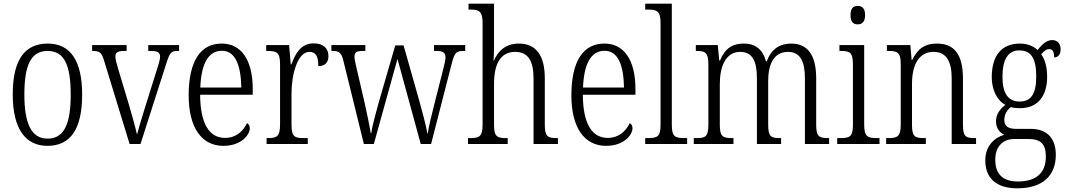

<svg xmlns="http://www.w3.org/2000/svg" viewBox="-20 -780 5777 1040"><path d="M237 10C360 10 425 -78 425 -268C425 -454 359 -544 239 -544C112 -544 49 -454 49 -268C49 -79 120 10 237 10ZM238 -29C149 -29 112 -112 112 -268C112 -425 146 -504 238 -504C329 -504 363 -426 363 -268C363 -114 330 -29 238 -29Z M543 -454 682 0H741L882 -440C900 -495 907 -504 943 -504H950V-536H783V-504H798C834 -504 847 -495 847 -473C847 -455 838 -427 822 -378L769 -209C746 -136 729 -78 722 -51C714 -88 694 -161 678 -214L620 -407C613 -430 605 -459 605 -474C605 -495 617 -504 652 -504H666V-536H479V-504C519 -504 530 -497 543 -454Z M1190 10C1286 10 1333 -49 1333 -85C1333 -100 1326 -109 1318 -113C1298 -71 1260 -33 1199 -33C1115 -33 1065 -107 1064 -267H1349V-298C1349 -455 1287 -544 1181 -544C1067 -544 1002 -451 1002 -263C1002 -89 1072 10 1190 10ZM1287 -306H1065C1070 -431 1106 -505 1182 -505C1256 -505 1285 -424 1287 -306Z M1424 0H1647V-32H1627C1578 -32 1559 -38 1559 -103V-275C1559 -374 1591 -499 1656 -499C1694 -499 1704 -471 1704 -422C1743 -422 1759 -444 1759 -476C1759 -517 1733 -545 1679 -545C1609 -545 1580 -489 1558 -431H1555L1546 -536H1422V-504H1427C1478 -504 1497 -497 1497 -433V-106C1497 -39 1478 -32 1429 -32H1424Z M1840 -451 1951 0H2005L2133 -461L2259 0H2315L2428 -440C2443 -496 2453 -504 2490 -504H2500V-536H2331V-504H2347C2381 -504 2393 -493 2393 -469C2393 -457 2388 -433 2382 -410L2334 -221C2316 -150 2302 -93 2297 -57H2295C2289 -95 2265 -184 2252 -231L2166 -534H2121L2030 -220C2017 -172 1995 -93 1991 -59H1988C1983 -93 1966 -175 1955 -223L1910 -417C1906 -434 1900 -462 1900 -472C1900 -496 1911 -504 1945 -504H1959V-536H1775V-504H1780C1816 -504 1829 -496 1840 -451Z M2515 0H2730V-32H2724C2675 -32 2656 -38 2656 -102V-326C2656 -438 2694 -499 2770 -499C2843 -499 2870 -447 2870 -354V0H3002V-32H2996C2947 -32 2931 -40 2931 -105V-356C2931 -485 2880 -544 2790 -544C2716 -544 2676 -500 2655 -451H2653C2654 -461 2656 -490 2656 -514V-760H2518V-728H2530C2573 -728 2594 -720 2594 -656V-105C2594 -39 2575 -32 2526 -32H2515Z M3263 10C3359 10 3406 -49 3406 -85C3406 -100 3399 -109 3391 -113C3371 -71 3333 -33 3272 -33C3188 -33 3138 -107 3137 -267H3422V-298C3422 -455 3360 -544 3254 -544C3140 -544 3075 -451 3075 -263C3075 -89 3145 10 3263 10ZM3360 -306H3138C3143 -431 3179 -505 3255 -505C3329 -505 3358 -424 3360 -306Z M3475 0H3702V-32H3691C3636 -32 3619 -39 3619 -105V-760H3475V-728H3490C3536 -728 3558 -722 3558 -656V-105C3558 -39 3541 -32 3486 -32H3475Z M3738 0H3953V-32H3948C3897 -32 3879 -38 3879 -103V-326C3879 -417 3910 -499 3989 -499C4055 -499 4080 -450 4080 -355V0H4211V-32H4206C4157 -32 4141 -39 4141 -105V-341C4141 -426 4168 -499 4248 -499C4315 -499 4340 -447 4340 -355V0H4471V-32H4468C4418 -32 4401 -39 4401 -104V-356C4401 -484 4353 -544 4266 -544C4205 -544 4159 -516 4133 -448H4129C4111 -514 4070 -544 4009 -544C3949 -544 3907 -519 3880 -452H3876L3868 -536H3749V-504H3753C3800 -504 3817 -496 3817 -430V-106C3817 -39 3801 -32 3751 -32H3738Z M4626 -648C4648 -648 4666 -660 4666 -698C4666 -736 4648 -748 4626 -748C4603 -748 4587 -736 4587 -698C4587 -660 4603 -648 4626 -648ZM4515 0H4744V-32H4730C4679 -32 4661 -40 4661 -106V-536H4527V-504H4535C4583 -504 4600 -496 4600 -431V-103C4600 -39 4582 -32 4531 -32H4515Z M4780 0H4995V-32H4988C4938 -32 4920 -38 4920 -102V-326C4920 -427 4956 -499 5037 -499C5109 -499 5135 -443 5135 -355V0H5267V-32H5261C5212 -32 5196 -39 5196 -105V-355C5196 -486 5148 -544 5055 -544C4992 -544 4952 -519 4921 -455H4918L4911 -536H4784V-504H4792C4840 -504 4859 -497 4859 -433V-105C4859 -39 4840 -32 4790 -32H4780Z M5491 240C5630 240 5699 169 5699 59C5699 -22 5660 -82 5562 -82H5485C5443 -82 5420 -95 5420 -130C5420 -163 5437 -185 5455 -200C5466 -196 5491 -194 5505 -194C5603 -194 5652 -262 5652 -364C5652 -424 5638 -460 5620 -486C5636 -505 5648 -514 5664 -514C5683 -514 5690 -497 5690 -469C5714 -469 5725 -488 5725 -514C5725 -540 5710 -563 5679 -563C5643 -563 5617 -529 5600 -509C5580 -529 5546 -544 5505 -544C5405 -544 5352 -479 5352 -361C5352 -295 5380 -236 5426 -212C5398 -191 5375 -162 5375 -123C5375 -82 5397 -61 5420 -50C5370 -36 5317 7 5317 89C5317 182 5373 240 5491 240ZM5503 -230C5441 -230 5410 -274 5410 -364C5410 -462 5443 -507 5501 -507C5564 -507 5593 -466 5593 -365C5593 -272 5565 -230 5503 -230ZM5493 203C5401 203 5371 151 5371 86C5371 8 5418 -27 5473 -27H5551C5617 -27 5645 0 5645 68C5645 146 5605 203 5493 203Z"/></svg>

Font: Noto Serif Devanagari Condensed Light
Style: Regular
Weight: 300
Width: 3
Designer: Universal Thirst, Indian Type Foundry and the Monotype Design Team
Foundry: Monotype Imaging Inc.
Version: Version 2.004